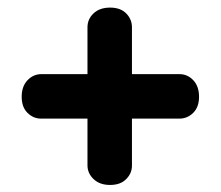

<svg xmlns="http://www.w3.org/2000/svg" viewBox="-20 -602 595 518"><path d="M38.5 -341Q38.5 -369 54.2 -385.5Q70 -402 91.5 -402H464Q486 -402 501.5 -385.5Q517 -369 517 -341Q517 -313 501.2 -297.5Q485.5 -282 464 -282H90.5Q70 -282 54.2 -297.5Q38.5 -313 38.5 -341ZM277 -103Q249 -103 232.5 -118.8Q216 -134.5 216 -156V-528.5Q216 -550.5 232.5 -566Q249 -581.5 277 -581.5Q305 -581.5 320.5 -565.8Q336 -550 336 -528.5V-155Q336 -134.5 320.5 -118.8Q305 -103 277 -103Z"/></svg>

Font: Fraunces 72pt SuperSoft Black
Style: Regular
Weight: 900
Version: Version 1.000;[0bf87f6ff]